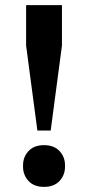

<svg xmlns="http://www.w3.org/2000/svg" viewBox="-20 -718 344 750"><path d="M152 12Q113 12 91.5 -11Q70 -34 70 -67V-72Q70 -105 91.5 -128Q113 -151 152 -151Q191 -151 212.5 -128Q234 -105 234 -72V-67Q234 -34 212.5 -11Q191 12 152 12ZM82 -540V-698H222V-540L178 -208H126Z"/></svg>

Font: IBM Plex Serif SmBld
Style: Regular
Weight: 600
Designer: Mike Abbink, Paul van der Laan, Pieter van Rosmalen
Foundry: Bold Monday
Version: Version 3.001